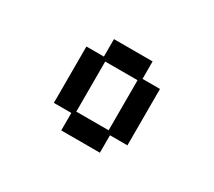

<svg xmlns="http://www.w3.org/2000/svg" viewBox="-74 -918 647 581"><g transform="rotate(30 250.0 -627.5)"><path d="M182 -529H121V-726H182V-787H317V-726H378V-529H317V-468H182ZM306 -540V-715H193V-540Z"/></g></svg>

Font: DotGothic16
Style: Regular
Weight: 400
Designer: Fontworks Inc.
Foundry: Fontworks Inc.
Version: Version 1.100